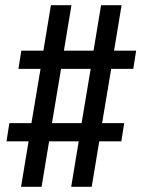

<svg xmlns="http://www.w3.org/2000/svg" viewBox="-20 -737 544 739"><path d="M61 -18 90 -193H5L16 -263H101L136 -472H51L62 -542H147L176 -717H255L226 -542H340L369 -717H448L419 -542H504L493 -472H408L373 -263H458L447 -193H362L333 -18H254L283 -193H169L140 -18ZM294 -263 329 -472H215L180 -263Z"/></svg>

Font: Iosevka Term Oblique
Style: Regular
Weight: 400
Italic angle: -9°
Monospace: yes
Designer: Belleve Invis
Foundry: Belleve Invis
Version: Version 31.4.0